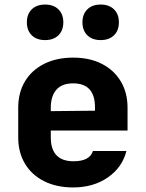

<svg xmlns="http://www.w3.org/2000/svg" viewBox="-20 -813 640 843"><path d="M301 10Q228 10 173.5 -17.5Q119 -45 89.5 -94.5Q60 -144 60 -210V-340Q60 -406 89.5 -455.5Q119 -505 173.5 -532.5Q228 -560 301 -560Q374 -560 427.5 -532.5Q481 -505 510.5 -455.5Q540 -406 540 -340V-240H203V-210Q203 -105 303 -105Q374 -105 388 -150H535Q517 -78 453.5 -34Q390 10 301 10ZM203 -340V-325L397 -327V-342Q397 -447 301 -447Q252 -447 227.5 -419Q203 -391 203 -340ZM422 -637Q385 -637 363.5 -658Q342 -679 342 -715Q342 -751 363.5 -772Q385 -793 422 -793Q459 -793 480.5 -772Q502 -751 502 -715Q502 -679 480.5 -658Q459 -637 422 -637ZM178 -637Q141 -637 119.5 -658Q98 -679 98 -715Q98 -751 119.5 -772Q141 -793 178 -793Q215 -793 236.5 -772Q258 -751 258 -715Q258 -679 236.5 -658Q215 -637 178 -637Z"/></svg>

Font: NKDuy Mono ExtraBold
Style: Regular
Weight: 800
Monospace: yes
Designer: NKDuy
Foundry: NKDuy
Version: Version 2.251; ttfautohint (v1.8.4.7-5d5b)